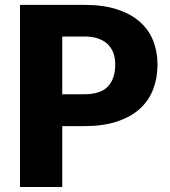

<svg xmlns="http://www.w3.org/2000/svg" viewBox="-20 -748 678 768"><path d="M229 -243.5V0H60V-728.5H317Q394 -728.5 449.2 -710.2Q504.5 -692 540.2 -660Q576 -628 593 -584.5Q610 -541 610 -490.5Q610 -436 592.5 -390.5Q575 -345 539 -312.5Q503 -280 447.8 -261.8Q392.5 -243.5 317 -243.5ZM229 -371H317Q383 -371 412 -402.5Q441 -434 441 -490.5Q441 -515.5 433.5 -536Q426 -556.5 410.8 -571.2Q395.5 -586 372.2 -594Q349 -602 317 -602H229Z"/></svg>

Font: LatoHex
Style: Regular
Weight: 900
Designer: Lukasz Dziedzic
Foundry: tyPoland Lukasz Dziedzic
Version: Version 1.104; Western+Polish opensource